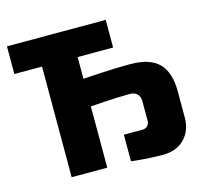

<svg xmlns="http://www.w3.org/2000/svg" viewBox="-103 -815 996 939"><g transform="rotate(-15 395.0 -345.0)"><path d="M9.8 -560.1V-700.2H509.8V-560.1H330.1V-450.2Q369.1 -452.1 409.2 -455.1Q444.3 -457 486.1 -458.5Q527.8 -460 569.8 -460Q668 -460 713.9 -414.1Q759.8 -368.2 759.8 -270V-140.1Q759.8 -72.3 719 -31.2Q678.2 9.8 609.9 9.8Q580.1 9.8 551.5 8.3Q522.9 6.8 500 4.9Q474.1 2.9 450.2 0V-134.8H544.9Q560.1 -134.8 570.1 -144.8Q580.1 -154.8 580.1 -169.9V-270Q580.1 -293 566.7 -306.4Q553.2 -319.8 529.8 -319.8Q500 -319.8 465.1 -318.4Q430.2 -316.9 399.9 -314.9Q364.7 -312 330.1 -310.1V0H149.9V-560.1Z"/></g></svg>

Font: Russo One
Style: Regular
Weight: 400
Designer: Jovanny lemonad
Foundry: Jovanny Lemonad
Version: Version 1.000